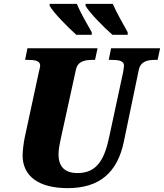

<svg xmlns="http://www.w3.org/2000/svg" viewBox="-20 -964 849 994"><path d="M562 -784H641V-797C616 -843 583 -899 564 -944H423V-934C442 -899 520 -820 562 -784ZM375 -784H455V-797C429 -843 396 -899 378 -944H237V-934C256 -899 334 -820 375 -784ZM331 10C495 10 588 -71 621 -230L698 -600C707 -647 744 -654 784 -654H796L809 -714H555L543 -654H555C594 -654 622 -650 622 -624C622 -620 620 -606 618 -593L546 -258C523 -148 487 -68 382 -68C316 -68 283 -100 283 -166C283 -195 292 -234 296 -252L373 -603C382 -647 419 -654 460 -654H472L485 -714H122L110 -654H121C161 -654 188 -650 188 -624C188 -620 186 -611 180 -586L108 -252C103 -229 97 -183 97 -160C97 -52 180 10 331 10Z"/></svg>

Font: Noto Serif SemiCondensed Black
Style: Italic
Weight: 900
Width: 4
Italic angle: -12°
Designer: Monotype Design Team
Foundry: Monotype Imaging Inc.
Version: Version 2.014